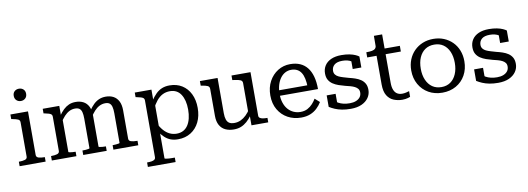

<svg xmlns="http://www.w3.org/2000/svg" viewBox="-69 -1189 5120 1861"><g transform="rotate(-10 2491.0 -259.0)"><path d="M162 -620Q136 -620 118.5 -636.5Q101 -653 101 -681Q101 -709 118.5 -725Q136 -741 162 -741Q188 -741 205.5 -725Q223 -709 223 -681Q223 -653 205.5 -636.5Q188 -620 162 -620ZM211 -509V-80Q211 -58 234.5 -51Q258 -44 294 -44H295V0H39V-44H40Q76 -44 99 -51Q122 -58 122 -80V-417Q122 -439 104 -447Q86 -455 49 -462L38 -464V-509Z M356 0V-44H358Q393 -44 416 -51Q439 -58 439 -80V-417Q439 -432 431 -439.5Q423 -447 407 -452Q391 -457 366 -462L356 -464V-509H519V-405L528 -393V-54Q528 -51 539.5 -48.5Q551 -46 567 -45Q583 -44 596 -44H598V0ZM896 0H665V-44H667Q681 -44 697 -45Q713 -46 724.5 -48.5Q736 -51 736 -54V-346Q736 -385 729.5 -409.5Q723 -434 707.5 -445.5Q692 -457 665 -457Q634 -457 607.5 -443.5Q581 -430 557.5 -404.5Q534 -379 511 -342L510 -409Q535 -446 560.5 -470Q586 -494 615 -506.5Q644 -519 681 -519Q724 -519 756.5 -502Q789 -485 807 -449.5Q825 -414 825 -358V-54Q825 -51 836.5 -48.5Q848 -46 864.5 -45Q881 -44 895 -44H896ZM1207 0H962V-44H965Q979 -44 994.5 -45.5Q1010 -47 1021 -49Q1032 -51 1032 -54V-346Q1032 -385 1025.5 -409.5Q1019 -434 1004 -445.5Q989 -457 962 -457Q932 -457 905 -443.5Q878 -430 854.5 -404.5Q831 -379 808 -342L807 -409Q832 -446 857 -470Q882 -494 911.5 -506.5Q941 -519 977 -519Q1020 -519 1052 -502Q1084 -485 1102.5 -449.5Q1121 -414 1121 -358V-80Q1121 -58 1144.5 -51Q1168 -44 1204 -44H1207Z M1535 223H1262V179H1264Q1288 179 1306.5 176Q1325 173 1335.5 165Q1346 157 1346 143V-417Q1346 -432 1338 -439.5Q1330 -447 1313.5 -452Q1297 -457 1272 -462L1262 -464V-509H1426V-383L1435 -372V169Q1435 172 1448 174.5Q1461 177 1477.5 178Q1494 179 1507 179H1535ZM1598 10Q1557 10 1525.5 -2Q1494 -14 1467.5 -38.5Q1441 -63 1415 -101L1417 -184Q1440 -138 1466.5 -107.5Q1493 -77 1525 -61.5Q1557 -46 1594 -46Q1631 -46 1659 -61Q1687 -76 1705.5 -104Q1724 -132 1733.5 -171Q1743 -210 1743 -257Q1743 -305 1733.5 -342.5Q1724 -380 1706 -407.5Q1688 -435 1661 -449Q1634 -463 1599 -463Q1559 -463 1526.5 -446.5Q1494 -430 1467 -397Q1440 -364 1417 -317L1415 -397Q1443 -439 1470 -465.5Q1497 -492 1530 -505.5Q1563 -519 1605 -519Q1675 -519 1727 -486.5Q1779 -454 1808 -395Q1837 -336 1837 -257Q1837 -178 1807.5 -118Q1778 -58 1724 -24Q1670 10 1598 10Z M2077 -509V-162Q2077 -124 2085.5 -99Q2094 -74 2112.5 -62.5Q2131 -51 2163 -51Q2196 -51 2225 -64.5Q2254 -78 2280 -103Q2306 -128 2329 -166L2330 -100Q2304 -63 2276.5 -39Q2249 -15 2218 -2.5Q2187 10 2147 10Q2100 10 2064 -7Q2028 -24 2008 -60Q1988 -96 1988 -151V-417Q1988 -439 1970.5 -447.5Q1953 -456 1915 -462L1903 -464V-509ZM2401 -509V-80Q2401 -66 2412 -58Q2423 -50 2441 -47Q2459 -44 2483 -44H2486V0H2321V-104L2312 -117V-417Q2312 -439 2293.5 -447.5Q2275 -456 2236 -461L2214 -464V-509Z M2642 -250Q2642 -202 2655 -163.5Q2668 -125 2691 -99Q2714 -73 2745 -59Q2776 -45 2812 -45Q2853 -45 2882.5 -61Q2912 -77 2933 -100.5Q2954 -124 2968 -148L3014 -107Q2995 -75 2966.5 -48Q2938 -21 2899.5 -5.5Q2861 10 2810 10Q2737 10 2678.5 -22Q2620 -54 2585.5 -113Q2551 -172 2551 -252Q2551 -331 2583.5 -391Q2616 -451 2670.5 -485Q2725 -519 2792 -519Q2847 -519 2888.5 -501Q2930 -483 2958.5 -447.5Q2987 -412 3002 -358.5Q3017 -305 3017 -234H2624V-288H2950L2922 -267Q2921 -317 2913 -354Q2905 -391 2889 -415Q2873 -439 2849 -451Q2825 -463 2792 -463Q2761 -463 2733.5 -448.5Q2706 -434 2685.5 -406Q2665 -378 2653.5 -339Q2642 -300 2642 -250Z M3414 -131Q3414 -153 3403 -167Q3392 -181 3373.5 -190.5Q3355 -200 3331.5 -206.5Q3308 -213 3282 -219Q3251 -227 3220.5 -237.5Q3190 -248 3165 -264.5Q3140 -281 3125 -306.5Q3110 -332 3110 -371Q3110 -415 3132 -448.5Q3154 -482 3195.5 -500.5Q3237 -519 3296 -519Q3341 -519 3375.5 -512Q3410 -505 3433 -494.5Q3456 -484 3467 -475V-367H3382V-461Q3393 -461 3400 -457.5Q3407 -454 3411.5 -447Q3416 -440 3417 -431.5Q3418 -423 3415 -412Q3404 -429 3386 -440.5Q3368 -452 3345.5 -457.5Q3323 -463 3296 -463Q3243 -463 3217 -440.5Q3191 -418 3191 -382Q3191 -360 3202.5 -345Q3214 -330 3234 -320.5Q3254 -311 3278.5 -304Q3303 -297 3330 -289Q3360 -282 3390 -272Q3420 -262 3444 -246Q3468 -230 3482.5 -205Q3497 -180 3497 -142Q3497 -99 3473 -64.5Q3449 -30 3405 -10Q3361 10 3298 10Q3250 10 3211.5 2.5Q3173 -5 3143 -18Q3113 -31 3089 -46V-159H3177V-33Q3162 -42 3154.5 -50.5Q3147 -59 3144 -68Q3141 -77 3142 -86Q3143 -95 3146 -105Q3162 -84 3185 -71Q3208 -58 3236 -51.5Q3264 -45 3297 -45Q3333 -45 3359 -55.5Q3385 -66 3399.5 -85Q3414 -104 3414 -131Z M3540 -453V-504H3544Q3575 -504 3596.5 -508Q3618 -512 3629 -523.5Q3640 -535 3640 -555L3703 -509H3871V-453ZM3721 -172Q3721 -128 3732.5 -100.5Q3744 -73 3764.5 -60.5Q3785 -48 3813 -48Q3834 -48 3852 -52.5Q3870 -57 3883 -61V-5Q3874 -1 3861.5 2.5Q3849 6 3835 8Q3821 10 3805 10Q3761 10 3721 -6Q3681 -22 3656.5 -61.5Q3632 -101 3632 -171V-494L3639 -501L3640 -648H3721Z M4461 -254Q4461 -177 4427.5 -117Q4394 -57 4335 -23.5Q4276 10 4200 10Q4124 10 4065 -23.5Q4006 -57 3972 -117Q3938 -177 3938 -254Q3938 -312 3957.5 -360.5Q3977 -409 4012.5 -444.5Q4048 -480 4095.5 -499.5Q4143 -519 4200 -519Q4257 -519 4304.5 -499.5Q4352 -480 4387.5 -444.5Q4423 -409 4442 -360.5Q4461 -312 4461 -254ZM4032 -254Q4032 -192 4052.5 -144.5Q4073 -97 4110.5 -71Q4148 -45 4200 -45Q4252 -45 4289 -71Q4326 -97 4346.5 -144.5Q4367 -192 4367 -254Q4367 -318 4346.5 -365Q4326 -412 4289 -437.5Q4252 -463 4200 -463Q4148 -463 4110.5 -437.5Q4073 -412 4052.5 -365Q4032 -318 4032 -254Z M4865 -131Q4865 -153 4854 -167Q4843 -181 4824.5 -190.5Q4806 -200 4782.5 -206.5Q4759 -213 4733 -219Q4702 -227 4671.5 -237.5Q4641 -248 4616 -264.5Q4591 -281 4576 -306.5Q4561 -332 4561 -371Q4561 -415 4583 -448.5Q4605 -482 4646.5 -500.5Q4688 -519 4747 -519Q4792 -519 4826.5 -512Q4861 -505 4884 -494.5Q4907 -484 4918 -475V-367H4833V-461Q4844 -461 4851 -457.5Q4858 -454 4862.5 -447Q4867 -440 4868 -431.5Q4869 -423 4866 -412Q4855 -429 4837 -440.5Q4819 -452 4796.5 -457.5Q4774 -463 4747 -463Q4694 -463 4668 -440.5Q4642 -418 4642 -382Q4642 -360 4653.5 -345Q4665 -330 4685 -320.5Q4705 -311 4729.5 -304Q4754 -297 4781 -289Q4811 -282 4841 -272Q4871 -262 4895 -246Q4919 -230 4933.5 -205Q4948 -180 4948 -142Q4948 -99 4924 -64.5Q4900 -30 4856 -10Q4812 10 4749 10Q4701 10 4662.5 2.5Q4624 -5 4594 -18Q4564 -31 4540 -46V-159H4628V-33Q4613 -42 4605.5 -50.5Q4598 -59 4595 -68Q4592 -77 4593 -86Q4594 -95 4597 -105Q4613 -84 4636 -71Q4659 -58 4687 -51.5Q4715 -45 4748 -45Q4784 -45 4810 -55.5Q4836 -66 4850.5 -85Q4865 -104 4865 -131Z"/></g></svg>

Font: Roboto Serif 28pt
Style: Regular
Weight: 400
Designer: Greg Gazdowicz
Foundry: Commercial Type
Version: Version 1.008